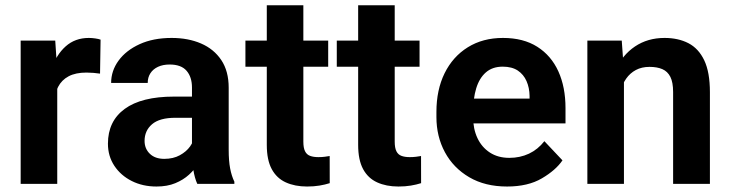

<svg xmlns="http://www.w3.org/2000/svg" viewBox="-20 -678 2692 708"><path d="M191.1 -416.6V0H56.2V-528.3H183.7ZM350.9 -531.8 348.9 -406.5Q338.6 -408.1 324.6 -409.3Q310.6 -410.4 298.8 -410.4Q258.9 -410.4 233.1 -396.7Q207.2 -383 194.1 -357.3Q181.1 -331.5 179.8 -295.3L151.8 -301.2Q151.8 -369 169.6 -422.6Q187.4 -476.2 222.2 -507.1Q256.9 -538.1 307.6 -538.1Q318.8 -538.1 331.1 -536.3Q343.4 -534.6 350.9 -531.8Z M687.9 -115.8V-355.3Q687.9 -393.9 668 -417Q648.1 -440.1 605.6 -440.1Q580.8 -440.1 562.6 -431.6Q544.4 -423.1 534.6 -407.9Q524.7 -392.7 524.7 -372.2H389.8Q389.8 -417 417.3 -454.6Q444.8 -492.3 495 -515.2Q545.2 -538.1 613 -538.1Q673.8 -538.1 721.2 -517.7Q768.7 -497.3 796 -456.5Q823.3 -415.7 823.3 -354.3V-126.1Q823.3 -84.5 828.7 -56.6Q834.1 -28.7 844.2 -8.1V0H707.5Q697.8 -20.9 692.8 -52.6Q687.9 -84.3 687.9 -115.8ZM706.2 -321.8 707.1 -243.7H627Q568.4 -243.7 540.7 -219.9Q513.1 -196.2 513.1 -158.3Q513.1 -129.8 532.5 -111Q551.9 -92.2 585.7 -92.2Q618.8 -92.2 643 -105.5Q667.3 -118.8 681 -138.1Q694.6 -157.3 695.2 -174.8L732.3 -117Q725.1 -97.1 711.6 -75.1Q698 -53.1 677 -33.9Q656 -14.7 626.4 -2.5Q596.8 9.8 557 9.8Q506.2 9.8 465.7 -10.6Q425.1 -31.1 401.6 -66.7Q378 -102.4 378 -148.1Q378 -231.1 439.8 -276.4Q501.7 -321.8 621.7 -321.8Z M1190.2 -528.3V-432H885V-528.3ZM963.8 -658.5H1098.6V-155.8Q1098.6 -132.4 1104.9 -120.1Q1111.1 -107.7 1123.6 -103.2Q1136 -98.6 1154.1 -98.6Q1167.1 -98.6 1177.6 -100Q1188.2 -101.3 1195.7 -102.7L1195.9 -2.6Q1179 2.8 1158.3 6.3Q1137.6 9.8 1112.3 9.8Q1067.4 9.8 1033.8 -5.5Q1000.3 -20.7 982 -54.5Q963.8 -88.3 963.8 -143.7Z M1527.1 -528.3V-432H1221.9V-528.3ZM1300.7 -658.5H1435.5V-155.8Q1435.5 -132.4 1441.8 -120.1Q1448 -107.7 1460.5 -103.2Q1472.9 -98.6 1491 -98.6Q1504 -98.6 1514.6 -100Q1525.1 -101.3 1532.6 -102.7L1532.8 -2.6Q1515.9 2.8 1495.2 6.3Q1474.5 9.8 1449.2 9.8Q1404.3 9.8 1370.8 -5.5Q1337.2 -20.7 1318.9 -54.5Q1300.7 -88.3 1300.7 -143.7Z M1849.8 9.8Q1768.8 9.8 1710.4 -24.4Q1652 -58.6 1620.6 -116.7Q1589.3 -174.9 1589.3 -246.2V-265.5Q1589.3 -346.4 1619.4 -407.8Q1649.6 -469.1 1704.9 -503.6Q1760.3 -538.1 1834.6 -538.1Q1910 -538.1 1961.3 -505.5Q2012.6 -472.9 2039 -414.8Q2065.3 -356.7 2065.3 -279.3V-222.9H1648.5V-314.3H1932.8V-324.6Q1932.3 -354.5 1921.6 -378.9Q1910.9 -403.3 1889.4 -417.8Q1867.8 -432.2 1833.7 -432.2Q1795.9 -432.2 1771.6 -411Q1747.4 -389.8 1736 -352.2Q1724.6 -314.6 1724.6 -265.5V-246.2Q1724.6 -202.8 1740.5 -168.9Q1756.4 -135 1786.5 -115.4Q1816.5 -95.9 1858.2 -95.9Q1897.6 -95.9 1930.5 -111.3Q1963.4 -126.8 1987.4 -157.4L2054.1 -86.7Q2029.3 -50.3 1978.1 -20.3Q1927 9.8 1849.8 9.8Z M2280.8 -415.5V0H2145.9V-528.3H2272.7ZM2260.4 -283H2222.3Q2222.7 -360.7 2248.6 -417.9Q2274.6 -475.1 2321.4 -506.6Q2368.2 -538.1 2430.4 -538.1Q2480.9 -538.1 2518.4 -518.8Q2556 -499.4 2576.9 -455.6Q2597.8 -411.7 2597.8 -338V0H2462.1V-338.7Q2462.1 -374.3 2452 -394.5Q2441.8 -414.6 2422.5 -423Q2403.1 -431.4 2375.1 -431.4Q2346.4 -431.4 2324.8 -419.9Q2303.2 -408.4 2289 -388Q2274.8 -367.7 2267.6 -340.8Q2260.4 -314 2260.4 -283Z"/></svg>

Font: Vazirmatn
Style: Regular
Weight: 400
Designer: Saber Rastikerdar
Foundry: Saber Rastikerdar
Version: Version 33.003;September 2, 2022;FontCreator 14.0.0.2862 64-